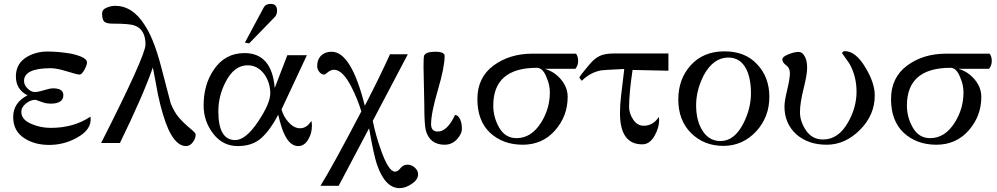

<svg xmlns="http://www.w3.org/2000/svg" viewBox="-20 -738 5144 991"><path d="M447 -136Q457 -69 373 -25Q308 10 234 10Q160 10 108 -23Q48 -60 48 -134Q48 -208 122 -246Q62 -276 62 -343.5Q62 -411 120 -445Q167 -472 225 -472Q283 -472 347 -461Q429 -443 429 -416Q429 -402 415.5 -377.5Q402 -353 390.5 -353Q379 -353 326 -369.5Q273 -386 242 -386Q104 -386 104 -320Q104 -299 122.5 -281Q141 -263 159 -263Q177 -263 207 -272.5Q237 -282 254 -282Q307 -282 307 -247Q307 -203 241 -203Q221 -203 203 -209L163 -223Q137 -223 113.5 -203.5Q90 -184 90 -161Q90 -118 148 -96Q192 -78 242 -78Q361 -78 447 -136Z M990 -44Q990 -23 975 -3.5Q960 16 940 16Q889 16 849 -71Q819 -139 796 -247L769 -390Q720 -248 599 0H502Q731 -451 731 -508Q731 -586 675 -606Q651 -616 562 -616Q529 -616 518 -626.5Q507 -637 507 -669Q507 -689 530.5 -698.5Q554 -708 574 -708Q664 -708 726 -610Q773 -540 810 -400L861 -205Q879 -159 905 -129.5Q931 -100 960.5 -76Q990 -52 990 -44Z M1410 -683Q1410 -662 1398 -650L1266 -514L1244 -518L1341 -699Q1351 -718 1377 -718Q1410 -718 1410 -683ZM1590 -90Q1590 -51 1573 -22Q1553 16 1519 16Q1476 16 1447 -47Q1434 -71 1416 -146Q1377 -70 1330.5 -27Q1284 16 1207 16Q1130 16 1080.5 -48Q1031 -112 1031 -194Q1031 -300 1082 -376Q1140 -464 1242 -464Q1383 -464 1398 -284L1463 -453H1564L1433 -173Q1444 -135 1468 -109Q1496 -76 1529.5 -76Q1563 -76 1587 -114Q1590 -104 1590 -90ZM1194 -15Q1248 -15 1311.5 -109.5Q1375 -204 1375 -256Q1375 -308 1347 -351Q1312 -401 1258 -401Q1188 -401 1144 -314Q1107 -243 1107 -163Q1107 -15 1194 -15Z M2138 161Q2138 190 2105 211Q2074 233 2042 233Q1967 233 1925 109Q1909 61 1885 -76L1728 221H1634Q1697 120 1845 -163Q1825 -229 1793 -291Q1748 -378 1704 -378Q1688 -378 1672.5 -365.5Q1657 -353 1654 -353Q1639 -353 1628 -367Q1617 -381 1617 -397Q1617 -431 1637.5 -451Q1658 -471 1692 -471Q1793 -471 1863 -192Q1944 -349 1993 -458H2085L1904 -114Q1919 -40 1945 33Q1985 148 2019 148Q2033 148 2047 130Q2061 112 2083 112Q2105 112 2121.5 127.5Q2138 143 2138 161Z M2170 -199 2166 -394Q2166 -442 2169 -451Q2178 -471 2226.5 -471Q2275 -471 2275 -449Q2275 -392 2240 -273Q2205 -154 2205 -97Q2205 -59 2240 -59Q2288 -59 2329 -145Q2345 -143 2354.5 -123Q2364 -103 2364 -74.5Q2364 -46 2338 -18.5Q2312 9 2275 9Q2199 9 2178 -64Q2170 -94 2170 -199Z M2953 -461Q2964 -447 2964 -423.5Q2964 -400 2950 -383H2791Q2841 -369 2875.5 -328Q2910 -287 2910 -238Q2910 -139 2845 -65Q2780 9 2678 9Q2576 9 2509 -53Q2444 -115 2444 -226.5Q2444 -338 2527 -399.5Q2610 -461 2728 -461ZM2818 -261Q2818 -300 2802 -336Q2783 -388 2751 -388Q2526 -388 2526 -193Q2526 -132 2557 -78.5Q2588 -25 2646 -25Q2723 -25 2774 -107Q2818 -178 2818 -261Z M3430 -462V-373L3245 -377Q3227 -257 3227 -186Q3227 -153 3248 -121Q3269 -89 3303 -89Q3351 -89 3381 -135Q3382 -130 3382 -116Q3382 -78 3357.5 -35.5Q3333 7 3295 7Q3180 7 3180 -154Q3180 -198 3186 -246.5Q3192 -295 3195 -322Q3198 -349 3200 -363Q3202 -377 3202 -382Q3098 -377 3084 -375Q3027 -365 2983 -321L2970 -337Q2972 -346 3023 -406Q3050 -438 3077 -450Q3104 -462 3149 -462Z M3888 -406Q3951 -340 3951 -238Q3951 -136 3885 -62Q3814 15 3714 15Q3614 15 3547 -51Q3481 -117 3481 -224Q3481 -331 3546 -402Q3611 -473 3719 -473Q3827 -473 3888 -406ZM3819 -105Q3856 -180 3856 -256.5Q3856 -333 3832 -381Q3802 -441 3739 -441Q3662 -441 3612 -349Q3573 -271 3573 -195.5Q3573 -120 3602 -70Q3636 -10 3699 -10Q3772 -10 3819 -105Z M4495 -245Q4495 -144 4418.5 -67.5Q4342 9 4247 9Q4152 9 4091 -44Q4029 -100 4029 -188Q4029 -216 4043 -274Q4057 -332 4057 -360Q4057 -388 4037.5 -401.5Q4018 -415 4018 -432Q4018 -445 4049 -457.5Q4080 -470 4101.5 -470Q4123 -470 4136 -442Q4146 -422 4146 -387.5Q4146 -353 4127.5 -279.5Q4109 -206 4109 -158.5Q4109 -111 4140.5 -64.5Q4172 -18 4228 -18Q4308 -18 4358 -108Q4401 -184 4401 -264.5Q4401 -345 4364 -410Q4338 -446 4326 -464Q4332 -474 4340 -474Q4398 -474 4449 -386Q4495 -309 4495 -245Z M5088 -461Q5099 -447 5099 -423.5Q5099 -400 5085 -383H4926Q4976 -369 5010.5 -328Q5045 -287 5045 -238Q5045 -139 4980 -65Q4915 9 4813 9Q4711 9 4644 -53Q4579 -115 4579 -226.5Q4579 -338 4662 -399.5Q4745 -461 4863 -461ZM4953 -261Q4953 -300 4937 -336Q4918 -388 4886 -388Q4661 -388 4661 -193Q4661 -132 4692 -78.5Q4723 -25 4781 -25Q4858 -25 4909 -107Q4953 -178 4953 -261Z"/></svg>

Font: GFS Didot
Style: Regular
Weight: 400
Designer: Takis Katsoulidis and George D. Matthiopoulos
Foundry: Takis Katsoulidis and George D. Matthiopoulos
Version: Version 1.0